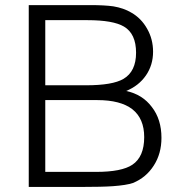

<svg xmlns="http://www.w3.org/2000/svg" viewBox="-20 -739 720 760"><path d="M93.8 1H298.8Q384.8 1 426.8 -2Q480.5 -5.9 505.9 -14.6Q558.6 -36.1 588.9 -84Q619.1 -130.9 619.1 -193.4Q619.1 -266.6 581.1 -315.4Q543.9 -365.2 479.5 -378.9Q529.3 -399.4 557.6 -440.4Q585.9 -481.4 585.9 -534.2Q585.9 -584 562.5 -625Q539.1 -667 499 -689.5Q469.7 -707 428.7 -713.9Q393.6 -718.8 337.9 -718.8H93.8ZM326.2 -659.2Q427.7 -659.2 470.7 -633.8Q518.6 -605.5 518.6 -530.3Q518.6 -456.1 468.8 -426.8Q425.8 -401.4 320.3 -401.4H159.2V-659.2ZM159.2 -58.6V-342.8H365.2Q457 -342.8 503.9 -306.6Q550.8 -269.5 550.8 -196.3Q550.8 -118.2 503.9 -86.9Q461.9 -58.6 360.4 -58.6Z"/></svg>

Font: Dotum
Style: Regular
Weight: 400
Version: Version 2.21